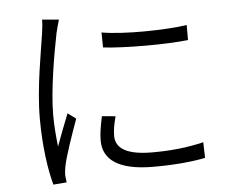

<svg xmlns="http://www.w3.org/2000/svg" viewBox="-54 -821 1108 916"><g transform="rotate(-5 500.0 -362.5)"><path d="M457 -671 458 -599C564 -587 760 -587 865 -599V-671C767 -656 564 -652 457 -671ZM489 -267 424 -273C414 -225 408 -190 408 -158C408 -65 482 -11 649 -11C750 -11 835 -19 897 -32L895 -107C816 -88 737 -80 648 -80C505 -80 474 -128 474 -174C474 -201 479 -230 489 -267ZM260 -750 180 -757C180 -736 177 -713 174 -691C162 -607 128 -435 128 -289C128 -154 145 -40 165 32L229 27C228 17 226 4 225 -7C225 -18 227 -37 230 -51C239 -98 276 -203 301 -272L262 -301C245 -259 220 -194 203 -147C197 -201 193 -247 193 -300C193 -415 223 -589 243 -687C247 -705 255 -733 260 -750Z"/></g></svg>

Font: Noto Sans CJK HK DemiLight
Style: Regular
Weight: 350
Designer: Ryoko NISHIZUKA 西塚涼子 (kana, bopomofo & ideographs); Paul D. Hunt (Latin, Greek & Cyrillic); Sandoll Communications 산돌커뮤니
Foundry: Adobe
Version: Version 2.004;hotconv 1.0.118;makeotfexe 2.5.65603